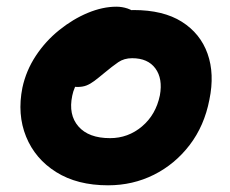

<svg xmlns="http://www.w3.org/2000/svg" viewBox="-20 -542 689 574"><path d="M303 12Q211 12 148 -27.5Q85 -67 58 -133.5Q31 -200 47 -280Q58 -331 87 -375Q116 -419 157 -452Q198 -485 242.5 -503.5Q287 -522 328 -522Q345 -522 361.5 -516.5Q378 -511 387.5 -499.5Q397 -488 393 -468Q385 -432 365 -405Q345 -378 298 -363Q274 -355 252.5 -339Q231 -323 216 -302Q201 -281 196 -256Q184 -199 214.5 -164Q245 -129 309 -129Q363 -129 404.5 -164Q446 -199 458 -257Q467 -307 444.5 -337.5Q422 -368 375 -368Q351 -368 333.5 -356Q316 -344 292 -324Q274 -309 262 -300Q250 -291 238.5 -286.5Q227 -282 211 -282Q193 -282 178 -300Q163 -318 171 -357Q177 -385 198.5 -413Q220 -441 250.5 -463Q281 -485 314.5 -498.5Q348 -512 379 -512Q468 -512 523.5 -477Q579 -442 600.5 -381.5Q622 -321 606 -244Q591 -166 547 -108.5Q503 -51 440 -19.5Q377 12 303 12Z"/></svg>

Font: Shantell Sans Light
Style: Bold Italic
Weight: 700
Italic angle: -11°
Version: Version 1.011;[c5ecc13dd]